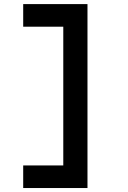

<svg xmlns="http://www.w3.org/2000/svg" viewBox="-20 -818 626 942"><path d="M93.8 104.5V-6.3H290.5V-687H93.8V-797.9H409.2V104.5Z"/></svg>

Font: CaskaydiaCove NF SemiBold
Style: Regular
Weight: 600
Designer: Aaron Bell
Foundry: Saja Typeworks
Version: Version 2111.001; VTT 6.35;Nerd Fonts 3.2.1